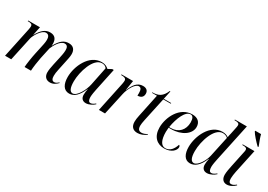

<svg xmlns="http://www.w3.org/2000/svg" viewBox="9 -1601 3419 2445"><g transform="rotate(30 1718.5 -378.0)"><path d="M700 10C749 10 783 -16 813 -46L807 -53C786 -33 767 -21 745 -21C715 -21 702 -47 702 -89C702 -114 706 -149 714 -183L744 -325C751 -359 762 -403 762 -440C762 -500 734 -545 663 -545C591 -545 541 -503 490 -410H487C489 -419 489 -428 489 -437C489 -497 463 -545 389 -545C322 -545 269 -505 217 -411H215L241 -536H69L67 -526H76C113 -526 136 -519 136 -486C136 -477 134 -459 130 -440L37 0H128L203 -349C212 -391 278 -515 344 -515C389 -515 398 -476 398 -441C398 -402 386 -353 378 -316L357 -219C343 -156 326 -46 324 0H418C419 -44 435 -155 445 -201L480 -362C495 -402 552 -515 619 -515C667 -515 670 -472 670 -442C670 -402 656 -347 650 -316L627 -212C616 -160 609 -120 609 -87C609 -30 641 10 700 10Z M983 10C1056 10 1113 -45 1160 -158H1162C1157 -124 1152 -101 1152 -72C1152 -20 1180 10 1228 10C1276 10 1327 -21 1353 -46L1347 -54C1321 -33 1300 -21 1279 -21C1254 -21 1241 -44 1241 -89C1241 -118 1252 -181 1258 -207L1327 -535H1304L1250 -506C1226 -528 1197 -546 1146 -546C963 -546 863 -322 863 -165C863 -63 900 10 983 10ZM1021 -14C983 -14 958 -54 958 -155C958 -295 1030 -535 1157 -535C1185 -535 1212 -524 1226 -501L1172 -235C1153 -142 1085 -14 1021 -14Z M1509 -437 1417 0H1507L1578 -326C1595 -407 1654 -516 1708 -516C1739 -516 1752 -492 1752 -440C1752 -429 1752 -418 1751 -403C1803 -403 1832 -429 1832 -476C1832 -517 1807 -546 1753 -546C1670 -546 1626 -482 1589 -391H1587L1610 -536H1441L1439 -526H1449C1484 -526 1515 -519 1515 -485C1515 -476 1513 -457 1509 -437Z M1986 10C2035 10 2076 -10 2114 -37L2110 -46C2087 -30 2056 -19 2031 -19C1992 -19 1973 -40 1973 -91C1973 -111 1977 -139 1986 -181L2060 -526H2169L2171 -536H2062L2088 -659H2078C2038 -564 1985 -534 1895 -534L1893 -526H1967L1897 -191C1889 -155 1885 -124 1885 -98C1885 -28 1920 10 1986 10Z M2380 10C2488 10 2540 -55 2540 -96C2540 -114 2533 -122 2523 -126C2500 -53 2458 0 2391 0C2329 0 2295 -66 2295 -184C2295 -204 2297 -233 2299 -248H2335C2488 -248 2604 -329 2604 -432C2604 -504 2558 -546 2479 -546C2293 -546 2197 -342 2197 -194C2197 -57 2276 10 2380 10ZM2327 -258H2301C2325 -401 2383 -535 2458 -535C2491 -535 2509 -505 2509 -446C2509 -336 2439 -258 2327 -258Z M2759 10C2830 10 2893 -42 2939 -159H2943C2936 -125 2932 -97 2932 -73C2932 -20 2960 10 3008 10C3056 10 3105 -19 3134 -46L3128 -54C3106 -35 3080 -19 3058 -19C3031 -19 3019 -42 3019 -89C3019 -118 3030 -180 3037 -209L3154 -760H2979L2977 -750H2992C3029 -750 3049 -741 3049 -714C3049 -701 3046 -686 3042 -668L3024 -582C3019 -563 3014 -540 3011 -519C2988 -536 2959 -546 2921 -546C2742 -546 2642 -324 2642 -165C2642 -67 2676 10 2759 10ZM2800 -17C2764 -17 2737 -55 2737 -157C2737 -304 2810 -534 2934 -534C2964 -534 2993 -522 3007 -506L2943 -207C2926 -130 2860 -17 2800 -17Z M3401 -606H3411L3412 -615C3394 -659 3370 -722 3359 -766H3274L3273 -756C3294 -717 3357 -649 3401 -606ZM3300 10C3349 10 3394 -20 3422 -48L3416 -56C3393 -37 3371 -23 3346 -23C3318 -23 3308 -45 3308 -87C3308 -111 3315 -160 3321 -188L3395 -536H3223L3221 -526H3234C3274 -526 3291 -517 3291 -489C3291 -480 3289 -469 3286 -457L3237 -224C3228 -182 3217 -125 3217 -88C3217 -28 3247 10 3300 10Z"/></g></svg>

Font: Noto Serif Display SemiCondensed
Style: Italic
Weight: 400
Width: 4
Italic angle: -12°
Designer: Monotype Design Team
Foundry: Monotype Imaging Inc.
Version: Version 2.009